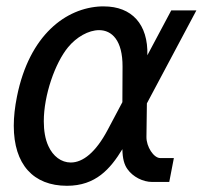

<svg xmlns="http://www.w3.org/2000/svg" viewBox="-20 -580 646 612"><path d="M193.4 12.2C285.2 12.2 331.5 -41.5 370.1 -104.5C370.6 -74.2 376 -55.2 386.2 -41C403.3 -16.6 435.1 0 465.3 0H519.5L534.2 -76.2H490.7C469.7 -76.2 446.3 -112.8 446.8 -143.6L448.2 -250.5L606 -546.9H525.9L449.7 -403.8C452.6 -502.9 399.9 -559.6 311 -559.6H302.7C190.4 -555.2 73.7 -468.8 34.2 -272.9C27.3 -238.8 23.9 -207.5 23.9 -179.2C23.9 -55.7 86.4 12.2 193.4 12.2ZM205.6 -62C175.3 -62 148.9 -82 134.3 -114.3C124 -136.2 119.6 -164.1 119.6 -193.4C119.6 -277.3 155.8 -379.4 196.8 -429.2C223.6 -461.9 262.2 -483.9 295.9 -483.9C336.4 -483.9 371.1 -451.7 370.6 -367.2L370.1 -254.4L323.2 -166C285.2 -94.2 244.1 -62 205.6 -62Z"/></svg>

Font: Hack
Style: Oblique
Weight: 400
Italic angle: -12°
Monospace: yes
Designer: Christopher Simpkins
Foundry: Christopher Simpkins
Version: Version 2.010